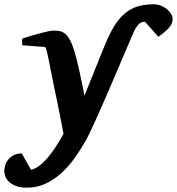

<svg xmlns="http://www.w3.org/2000/svg" viewBox="-100 -642 821 891"><path d="M701.2 -554.2Q701.2 -532.2 683.8 -512.7Q666.5 -493.2 634.8 -471.2L573.2 -541Q557.6 -541 547.4 -532.7Q537.1 -524.4 528.3 -508.5Q519.5 -492.7 510.3 -469.7Q501 -446.8 487.8 -417Q443.8 -314 406.2 -226.1Q390.1 -188.5 373.5 -150.9Q356.9 -113.3 342 -80.8Q327.1 -48.3 315.2 -23.2Q303.2 2 295.9 14.2Q271 57.6 242.4 96.7Q213.9 135.7 180.4 165Q147 194.3 108.4 211.7Q69.8 229 24.9 229Q-5.4 229 -25.6 221.2Q-45.9 213.4 -58.1 201.7Q-70.3 189.9 -75.2 176.8Q-80.1 163.6 -80.1 152.8Q-80.1 140.6 -76.2 126.5Q-72.3 112.3 -63 99.9Q-53.7 87.4 -38.1 79.1Q-22.5 70.8 1 69.8L43.9 146Q110.4 131.8 194.8 -21Q193.8 -26.9 189.9 -46.9Q186 -66.9 180.4 -95.7Q174.8 -124.5 167.7 -159.4Q160.6 -194.3 152.8 -230Q145.5 -264.2 138.9 -298.8Q132.3 -333.5 126.7 -361.3Q121.1 -389.2 116.7 -406.5Q112.3 -423.8 108.9 -423.8L2.9 -432.1V-462.9Q8.8 -464.8 20.3 -468.5Q31.7 -472.2 45.9 -476.3Q60.1 -480.5 75.4 -484.6Q90.8 -488.8 104.5 -492.2Q118.2 -495.6 129.2 -497.8Q140.1 -500 145 -500Q161.6 -500 175.5 -497.8Q189.5 -495.6 201.7 -485.8Q213.9 -476.1 224.6 -456.5Q235.4 -437 246.1 -401.9Q251 -384.8 256.8 -361.6Q262.7 -338.4 268.6 -311.8Q274.4 -285.2 280.3 -256.3Q286.1 -227.5 292 -198.2Q297.4 -211.9 304.4 -229.2Q311.5 -246.6 319.1 -265.4Q326.7 -284.2 334.5 -303.7Q342.3 -323.2 349.6 -341.3Q366.7 -383.8 384.8 -428.2Q406.2 -481.4 428.5 -518.3Q450.7 -555.2 477.3 -578.1Q503.9 -601.1 537.1 -611.6Q570.3 -622.1 613.8 -622.1Q631.3 -622.1 647 -615.7Q662.6 -609.4 674.8 -599.4Q687 -589.4 694.1 -577.4Q701.2 -565.4 701.2 -554.2Z"/></svg>

Font: Charis SIL Am
Style: Bold Italic
Weight: 700
Italic angle: -11°
Foundry: SIL International
Version: Version 5.000